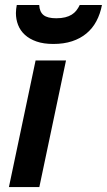

<svg xmlns="http://www.w3.org/2000/svg" viewBox="-20 -757 433 777"><path d="M16.1 0 124 -512.2H247.1L139.2 0ZM392.6 -736.8Q385.7 -700.7 370.1 -671.4Q354.5 -642.1 329.8 -621.6Q305.2 -601.1 271.7 -590.1Q238.3 -579.1 195.8 -579.1Q156.2 -579.1 127.7 -589.1Q99.1 -599.1 80.6 -616.2Q62 -633.3 53.2 -656Q44.4 -678.7 44.4 -704.1Q44.4 -712.4 45.4 -720.5Q46.4 -728.5 47.9 -736.8H138.7Q140.1 -709 156.2 -696Q172.4 -683.1 207.5 -683.1Q228.5 -683.1 243.9 -687Q259.3 -690.9 270.3 -697.8Q281.2 -704.6 289.1 -714.6Q296.9 -724.6 302.7 -736.8Z"/></svg>

Font: Lorenzo Sans
Style: Bold Italic
Weight: 700
Italic angle: -12°
Foundry: Intel Corporation
Version: Version 1.00; ttfautohint (v1.5)